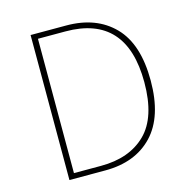

<svg xmlns="http://www.w3.org/2000/svg" viewBox="-103 -787 853 883"><g transform="rotate(-15 324.0 -345.0)"><path d="M120.1 0V-690.4H290Q432.6 -690.4 516.1 -605Q599.6 -519.5 599.6 -345.7Q599.6 -173.8 517.1 -86.9Q434.6 0 291 0ZM148.4 -25.4H277.3Q413.1 -25.4 491.2 -102.1Q569.3 -178.7 569.3 -345.7Q569.3 -665 279.3 -665H148.4Z"/></g></svg>

Font: Gothic A1 Thin
Style: Regular
Weight: 250
Designer: HanYang I&C Co.,Ltd.
Foundry: HanYang I&C Co.,Ltd.
Version: Version 2.50